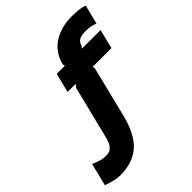

<svg xmlns="http://www.w3.org/2000/svg" viewBox="-497 -1009 1387 1387"><g transform="rotate(-45 196.0 -315.5)"><path d="M556.2 -628.9 520 -481H328.1L332 -462.9L237.8 -81.1Q199.2 76.2 122.1 145.5Q44.9 214.8 -86.9 214.8Q-133.3 214.8 -213.9 186L-170.9 12.2Q-133.3 29.8 -99.1 38.1Q-84 42 -56.2 42Q-39.6 42 -26.1 37.8Q-12.7 33.7 -3.2 24.2Q6.3 14.6 12.7 6.1Q19 -2.4 24.7 -18.6Q30.3 -34.7 33 -43.5Q35.6 -52.2 40 -70.8L136.2 -458L154.8 -481H71.8L108.9 -628.9H191.9L188 -647Q200.7 -697.8 229 -736.6Q257.3 -775.4 296.1 -799.1Q335 -822.8 380.1 -834.5Q425.3 -846.2 475.1 -846.2Q563 -846.2 606 -830.1L568.8 -682.1Q529.3 -700.2 476.1 -700.2Q429.2 -700.2 407.7 -687Q386.2 -673.8 379.9 -647L366.2 -628.9Z"/></g></svg>

Font: Sinkin Sans 800 Black Italic
Style: Regular
Weight: 900
Italic angle: -112°
Designer: Keith Bates
Foundry: K-Type
Version: Sinkin Sans (version 1.0)  by Keith Bates   •   © 2014   www